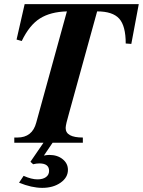

<svg xmlns="http://www.w3.org/2000/svg" viewBox="-20 -689 690 927"><path d="M190 0H49V-25H64Q136 -25 155 -97L303 -634Q224 -632 173 -600Q122 -568 85 -491L60 -498L99 -669H650L614 -477L587 -479Q587 -564 555.5 -599Q524 -634 449 -634L314 -145Q297 -87 297 -71Q297 -25 380 -25V0H234L192 62Q207 59 218 59Q257 59 282.5 79.5Q308 100 308 131Q308 168 272.5 193Q237 218 184 218Q133 218 72 193L94 160Q132 177 161 177Q187 177 202 166Q217 155 217 136Q217 100 170 100Q156 100 140 104L127 92Z"/></svg>

Font: STIX
Style: Bold Italic
Weight: 700
Italic angle: -16.33°
Designer: MicroPress Inc., with final additions and corrections provided by Coen Hoffman, Elsevier (retired)
Version: Version 1.1.1